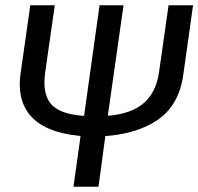

<svg xmlns="http://www.w3.org/2000/svg" viewBox="-20 -709 753 729"><path d="M323 -268 312 -191Q170 -198 106.5 -258.5Q43 -319 58 -429L95 -689H188L151 -430Q140 -345 180 -307.5Q220 -270 323 -268ZM359 -191 362 -268Q462 -270 517 -310.5Q572 -351 584 -436L620 -689H713L676 -426Q660 -309 577.5 -253Q495 -197 359 -191ZM387 -253 382 -208 354 0H259L288 -208L297 -253L358 -689H449Z"/></svg>

Font: Fira Sans Variable
Style: Italic
Weight: 397
Italic angle: -8°
Designer: Carrois Corporate & Edenspiekermann AG
Foundry: Carrois Corporate GbR & Edenspiekermann AG
Version: Version 4.202